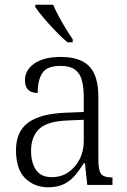

<svg xmlns="http://www.w3.org/2000/svg" viewBox="-20 -786 541 816"><path d="M185 10Q126 10 87 -28.5Q48 -67 48 -148Q48 -227 100 -265Q152 -303 259 -307L336 -310V-372Q336 -413 328.5 -443Q321 -473 299.5 -489.5Q278 -506 237 -506Q179 -506 159.5 -475Q140 -444 140 -391Q86 -391 86 -445Q86 -488 126 -516Q166 -544 239 -544Q321 -544 359.5 -504Q398 -464 398 -375V-111Q398 -62 409.5 -47Q421 -32 454 -32H458V0H351L341 -92H336Q320 -66 300.5 -42.5Q281 -19 253.5 -4.5Q226 10 185 10ZM200 -33Q240 -33 270.5 -54Q301 -75 318.5 -109.5Q336 -144 336 -185V-277L269 -274Q181 -271 146.5 -238Q112 -205 112 -145Q112 -95 133 -64Q154 -33 200 -33ZM267 -606Q245 -624 217.5 -652.5Q190 -681 165.5 -710Q141 -739 130 -756V-766H206Q215 -744 229.5 -717Q244 -690 260 -664Q276 -638 289 -619V-606Z"/></svg>

Font: Noto Serif Tamil SemiCondensed Light
Style: Regular
Weight: 300
Width: 4
Designer: Indian Type Foundry, Tom Grace, and the Monotype Design Team
Foundry: Monotype Imaging Inc.
Version: Version 2.004; ttfautohint (v1.8.4.7-5d5b)